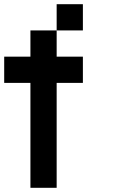

<svg xmlns="http://www.w3.org/2000/svg" viewBox="-20 -895 540 915"><path d="M0 -500V-625H125V-750H250V-625H375V-500H250V0H125V-500ZM250 -750V-875H375V-750Z"/></svg>

Font: Galmuri7 Regular
Style: Regular
Weight: 400
Designer: Lee Minseo (quiple)
Version: Version 2.399;hotconv 1.1.1;makeotfexe 2.6.0 DEVELOPMENT